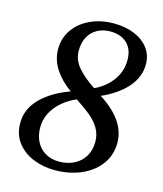

<svg xmlns="http://www.w3.org/2000/svg" viewBox="-113 -836 789 930"><g transform="rotate(15 281.0 -371.5)"><path d="M29 -168Q28.5 -239.5 83 -293.8Q137.5 -348 226 -379Q174.5 -415.5 144 -461.8Q113.5 -508 113.5 -563Q113.5 -617 143.5 -660Q173.5 -703 226 -727.2Q278.5 -751.5 343.5 -751.5Q401 -751.5 446.5 -732.8Q492 -714 517.8 -679.8Q543.5 -645.5 543.5 -600.5Q544 -536.5 498.2 -484Q452.5 -431.5 371.5 -396Q508.5 -309.5 508.5 -196.5Q508.5 -135 474 -88.2Q439.5 -41.5 380 -16Q320.5 9.5 248 9.5Q192.5 9.5 142.2 -10.2Q92 -30 60.5 -70.2Q29 -110.5 29 -168ZM452 -596Q452 -651 420.8 -680.2Q389.5 -709.5 337.5 -709.5Q300.5 -709.5 272 -694Q243.5 -678.5 227.8 -649.5Q212 -620.5 212 -581Q212 -535 242.8 -498.5Q273.5 -462 331 -423.5Q386.5 -449.5 419.2 -494.8Q452 -540 452 -596ZM404 -174Q404 -210.5 387 -240Q370 -269.5 340.5 -294.2Q311 -319 264 -349.5Q227 -334 196 -308.2Q165 -282.5 146.5 -247.8Q128 -213 128 -173Q128 -133.5 143.5 -102.5Q159 -71.5 188.8 -53.8Q218.5 -36 259.5 -36Q301 -36.5 333.8 -53Q366.5 -69.5 385.2 -100.5Q404 -131.5 404 -174Z"/></g></svg>

Font: Merriweather Text
Style: Italic
Weight: 400
Italic angle: -7.8°
Designer: Eben Sorkin
Foundry: Eben Sorkin
Version: Version 2.100